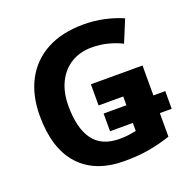

<svg xmlns="http://www.w3.org/2000/svg" viewBox="-129 -851 983 989"><g transform="rotate(-20 362.0 -357.0)"><path d="M390 10Q230 10 144 -84Q58 -178 58 -358Q58 -470 101.5 -552Q145 -634 228 -679Q311 -724 431 -724Q488 -724 543 -712Q598 -700 643 -680L593 -559Q560 -576 518 -587Q476 -598 430 -598Q364 -598 315.5 -568Q267 -538 240.5 -483.5Q214 -429 214 -355Q214 -234 260 -170Q306 -106 405 -106Q432 -106 454 -109Q476 -112 496 -116V-160H371V-257H496V-305H361V-421H644V-257H709V-160H644V-31Q588 -12 527.5 -1Q467 10 390 10Z"/></g></svg>

Font: Noto IKEA Arabic
Style: Bold
Weight: 700
Designer: Monotype Design Team
Foundry: Monotype Imaging Inc.
Version: Version 1.200